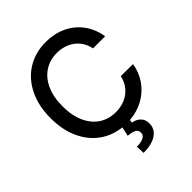

<svg xmlns="http://www.w3.org/2000/svg" viewBox="-256 -857 1214 1214"><g transform="rotate(-45 351.5 -250.0)"><path d="M368.2 -618.2Q306.6 -618.2 258.3 -587.2Q210 -556.2 182.6 -496.6Q155.3 -437 155.3 -353.5Q155.3 -270 182.9 -210.2Q210.4 -150.4 258.5 -119.6Q306.6 -88.9 368.2 -88.9Q413.1 -88.9 451.2 -105.2Q489.3 -121.6 515.4 -153.1Q541.5 -184.6 550.8 -228.5L659.2 -227.5Q648.9 -162.6 613 -111.1Q577.1 -59.6 521.2 -28.3Q465.3 2.9 396 8.8L392.6 29.3Q425.3 34.2 446.5 54.9Q467.8 75.7 467.8 112.3Q467.8 143.6 449.5 167.2Q431.2 190.9 395.5 203.9Q359.9 216.8 309.6 216.8L307.6 159.2Q345.2 159.2 366.9 148.2Q388.7 137.2 388.7 115.2Q388.7 93.3 372.1 83.3Q355.5 73.2 315.4 69.3L328.6 7.8Q246.1 -1.5 182.9 -47.6Q119.6 -93.8 84.2 -172.4Q48.8 -251 48.8 -353.5Q48.8 -464.4 89.8 -546.6Q130.9 -628.9 203.1 -672.9Q275.4 -716.8 367.2 -716.8Q441.9 -716.8 503.9 -688.2Q565.9 -659.7 606.4 -605.5Q647 -551.3 659.2 -476.6H550.8Q542 -521 516.1 -553Q490.2 -585 451.9 -601.6Q413.6 -618.2 368.2 -618.2Z"/></g></svg>

Font: WEMIX Pretendard Medium
Style: Regular
Weight: 500
Designer: Base glyphs from Inter by Rasmus Andersson; Hangeul glyphs from Noto Sans CJK(Source Han Sans) by Jang Soo-young and Kan
Foundry: Kil Hyung-jin
Version: Version 1.000